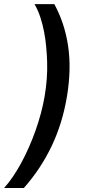

<svg xmlns="http://www.w3.org/2000/svg" viewBox="-50 -775 448 946"><path d="M-29.8 151.3Q-8.5 127.8 12.6 96.9Q33.7 66.1 53.6 29.7Q73.5 -6.7 91.4 -47.2Q109.4 -87.7 124.5 -130.1Q139.6 -172.6 151.3 -216.1Q163 -259.6 170.1 -301.5Q177.2 -344.5 180.4 -386.2Q183.6 -427.9 182.2 -472.7Q181.1 -506 177.7 -543.3Q174.4 -580.6 167.3 -617.9Q160.2 -655.2 148.6 -690.3Q137.1 -725.5 120 -754.6H217.7Q269.2 -659.8 285.7 -547.6Q302.2 -435.4 280.2 -301.5Q258.2 -168 204.7 -55.8Q151.3 56.5 67.5 151.3Z"/></svg>

Font: Inter P Medium
Style: Italic
Weight: 500
Italic angle: 9.39999°
Designer: Rasmus Andersson
Foundry: rsms
Version: Version 3.018;git-588b23468